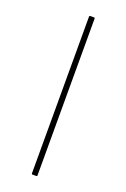

<svg xmlns="http://www.w3.org/2000/svg" viewBox="-131 -700 490 745"><g transform="rotate(20 114.5 -327.5)"><path d="M107 0Q103 0 103 -4V-651Q103 -655 107 -655H122Q126 -655 126 -651V-4Q126 0 122 0Z"/></g></svg>

Font: Sofia Sans Thin
Style: Regular
Weight: 250
Designer: Botio Nikoltchev, Ani Petrova
Foundry: lettersoup
Version: Version 4.101